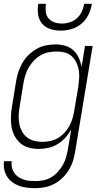

<svg xmlns="http://www.w3.org/2000/svg" viewBox="-22 -770 542 1003"><path d="M163 213Q141 213 119.5 210.5Q98 208 78.5 201Q59 194 42.5 182Q26 170 15 152.5Q4 135 0 114Q-4 93 -1 72H39Q37 88 40 103.5Q43 119 51.5 132Q60 145 72.5 153.5Q85 162 99.5 167.5Q114 173 130 174.5Q146 176 163 176Q183 176 204 172Q225 168 244 157Q263 146 278.5 129.5Q294 113 305 94Q316 75 322 55Q328 35 332 14L350 -93Q337 -70 318.5 -50Q300 -30 277.5 -16.5Q255 -3 229.5 2.5Q204 8 180 8Q153 8 127.5 1Q102 -6 83.5 -22.5Q65 -39 53.5 -61.5Q42 -84 38 -109.5Q34 -135 35 -162Q36 -189 41 -215L62 -345Q66 -370 74 -394.5Q82 -419 95 -441.5Q108 -464 127.5 -483Q147 -502 170 -515Q193 -528 218 -533Q243 -538 268 -538Q294 -538 318.5 -531Q343 -524 361 -507.5Q379 -491 389.5 -468Q400 -445 404 -420L422 -530H462L371 20Q367 45 359.5 69.5Q352 94 338 117Q324 140 304.5 159Q285 178 261.5 190.5Q238 203 212.5 208Q187 213 163 213ZM198 -29Q218 -29 239 -33Q260 -37 278.5 -47.5Q297 -58 312.5 -74Q328 -90 338.5 -108.5Q349 -127 355.5 -147Q362 -167 365 -187L387 -317Q390 -339 391.5 -361Q393 -383 389.5 -403.5Q386 -424 377 -443Q368 -462 353 -476Q338 -490 317.5 -495.5Q297 -501 275 -501Q254 -501 233 -497Q212 -493 192.5 -482.5Q173 -472 157 -455.5Q141 -439 129.5 -420Q118 -401 111.5 -380.5Q105 -360 101 -339L80 -209Q76 -187 75.5 -165Q75 -143 79 -122.5Q83 -102 93 -83.5Q103 -65 119 -52.5Q135 -40 156 -34.5Q177 -29 198 -29ZM295 -610Q267 -610 240.5 -618.5Q214 -627 197.5 -647Q181 -667 177 -694.5Q173 -722 178 -750H218Q215 -730 217 -709.5Q219 -689 231 -674.5Q243 -660 262 -653.5Q281 -647 301 -647Q322 -647 342.5 -653.5Q363 -660 379.5 -674.5Q396 -689 405 -709Q414 -729 418 -750H458Q455 -731 448.5 -712.5Q442 -694 431 -677Q420 -660 404 -646.5Q388 -633 370 -625Q352 -617 333 -613.5Q314 -610 295 -610Z"/></svg>

Font: Iosevka Curly XLtObl
Style: Regular
Weight: 200
Italic angle: -9°
Monospace: yes
Designer: Belleve Invis
Foundry: Belleve Invis
Version: Version 11.1.0; ttfautohint (v1.8.3)